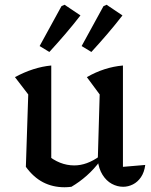

<svg xmlns="http://www.w3.org/2000/svg" viewBox="-20 -780 635 809"><path d="M498 -77 592 -85Q588 -54 574 -33.5Q560 -13 540 -3Q520 7 499 7Q474 7 451 -5.5Q428 -18 412 -43.5Q396 -69 392 -105L400 -382L346 -455Q419 -497 498 -504ZM281 7Q273 8 266 8.5Q259 9 252 9Q202 9 161.5 -12Q121 -33 89 -77L177 -129Q231 -83 293 -83Q346 -83 400 -122L402 -102Q376 -67 345.5 -40Q315 -13 281 7ZM89 -77 99 -382 43 -455Q121 -497 196 -504V-91ZM147 -586 239 -754 252 -760 319 -715Q288 -675 255 -636.5Q222 -598 188 -561ZM324 -586 416 -754 429 -760 496 -715Q465 -675 432 -636.5Q399 -598 365 -561Z"/></svg>

Font: Piazzolla Thin SemiBold
Style: Regular
Weight: 600
Version: Version 2.005